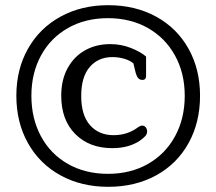

<svg xmlns="http://www.w3.org/2000/svg" viewBox="-20 -707 834 740"><path d="M43 -338Q43 -440 88 -519.5Q133 -599 213.5 -643Q294 -687 397 -687Q501 -687 581.5 -643Q662 -599 706.5 -519.5Q751 -440 751 -338Q751 -235 706.5 -155Q662 -75 581.5 -31Q501 13 397 13Q294 13 213.5 -31Q133 -75 88 -155Q43 -235 43 -338ZM692 -338Q692 -425 654.5 -493Q617 -561 550 -599Q483 -637 396 -637Q309 -637 242 -599Q175 -561 138 -493Q101 -425 101 -338Q101 -250 138 -181.5Q175 -113 242 -75Q309 -37 396 -37Q483 -37 550 -75Q617 -113 654.5 -181.5Q692 -250 692 -338ZM216 -338Q216 -400 241 -445Q266 -490 308.5 -513.5Q351 -537 405 -537Q446 -537 483.5 -522.5Q521 -508 543 -489V-413Q543 -407 539.5 -403Q536 -399 529 -399Q519 -399 513 -405.5Q507 -412 503 -426L494 -463Q481 -474 459 -480.5Q437 -487 413 -487Q359 -487 326 -449Q293 -411 293 -337Q293 -263 327 -224.5Q361 -186 418 -186Q470 -186 510 -215Q521 -223 528 -223Q536 -223 541.5 -216.5Q547 -210 547 -200Q547 -190 539.5 -182Q532 -174 518 -164Q475 -136 413 -136Q324 -136 270 -190.5Q216 -245 216 -338Z"/></svg>

Font: Maitree Medium
Style: Regular
Weight: 500
Designer: CadsonDemak Team
Foundry: CadsonDemak
Version: Version 1.000